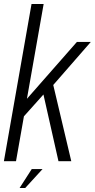

<svg xmlns="http://www.w3.org/2000/svg" viewBox="-36 -805 474 959"><path d="M-16.5 0 121.5 -785H182L98.5 -311.5L348 -595.5H417.5L230 -380.5L320 0H256L181 -333L83.5 -224L44 0ZM61.8 134 122.6 39.4H176.6L90 134Z"/></svg>

Font: Anybody Light
Style: Italic
Weight: 300
Italic angle: -10°
Designer: Tyler Finck
Foundry: Etcetera Type Company
Version: Version 1.010; ttfautohint (v1.8.3) -l 8 -r 50 -G 200 -x 14 